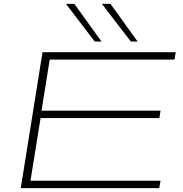

<svg xmlns="http://www.w3.org/2000/svg" viewBox="-20 -969 942 989"><path d="M87 0 199 -700H885L879 -662H236L194 -399H807L801 -361H189L137 -38H807L800 0ZM468 -755 320 -949H363L503 -755ZM654 -755 505 -949H549L689 -755Z"/></svg>

Font: Georama ExtraExtended ExtraLight
Style: Italic
Weight: 200
Width: 8
Italic angle: -9°
Designer: Jean-Baptiste Levee
Foundry: Production Type
Version: Version 1.000